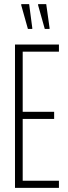

<svg xmlns="http://www.w3.org/2000/svg" viewBox="-20 -902 326 922"><path d="M52 0V-688H263V-654H89V-365H240V-331H89V-34H263V0ZM218 -763H195L163 -877V-882H202L218 -768ZM135 -763H114L82 -877V-882H120L135 -768Z"/></svg>

Font: Saira UltraCondensed Thin
Style: Regular
Weight: 250
Width: 1
Designer: Hector Gatti with collaboration of the Omnibus-Type team
Foundry: Omnibus-Type
Version: Version 1.101